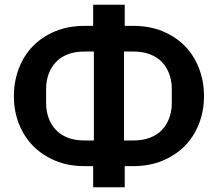

<svg xmlns="http://www.w3.org/2000/svg" viewBox="-20 -756 926 816"><path d="M376 -50H338Q270 -50 215 -73Q160 -96 121 -135.5Q82 -175 60.5 -229.5Q39 -284 39 -347Q39 -410 60 -465Q81 -520 120 -560Q159 -600 214.5 -623Q270 -646 339 -646H376V-736H510V-646H547Q616 -646 671.5 -623Q727 -600 766 -560Q805 -520 826 -465Q847 -410 847 -347Q847 -284 825.5 -229.5Q804 -175 765 -135.5Q726 -96 670.5 -73Q615 -50 548 -50H510V40H376ZM379 -159V-537H339Q298 -537 267.5 -525Q237 -513 217 -491.5Q197 -470 186.5 -441Q176 -412 176 -379V-317Q176 -284 186.5 -255Q197 -226 217 -204.5Q237 -183 267.5 -171Q298 -159 339 -159ZM547 -159Q587 -159 618 -171Q649 -183 669 -204.5Q689 -226 699.5 -255Q710 -284 710 -317V-379Q710 -412 699.5 -441Q689 -470 669 -491.5Q649 -513 618 -525Q587 -537 547 -537H507V-159Z"/></svg>

Font: IBM Plex Sans SmBld
Style: Regular
Weight: 600
Designer: Mike Abbink, Paul van der Laan, Pieter van Rosmalen
Foundry: Bold Monday
Version: Version 3.005